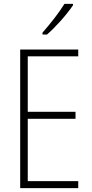

<svg xmlns="http://www.w3.org/2000/svg" viewBox="-20 -969 475 989"><path d="M356 -942V-949H312C282 -901 242 -850 199 -801V-791H222C266 -829 325 -895 356 -942ZM383 0V-36H123V-357H369V-393H123V-679H383V-714H84V0Z"/></svg>

Font: Noto Sans Devanagari UI Condensed ExtraLight
Style: Regular
Weight: 200
Width: 3
Designer: Jelle Bosma - Monotype Design Team
Foundry: Monotype Imaging Inc.
Version: Version 2.004